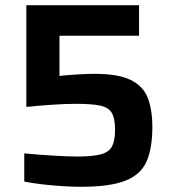

<svg xmlns="http://www.w3.org/2000/svg" viewBox="-20 -708 663 736"><path d="M291 8Q258 8 218.5 5.5Q179 3 141 -1.5Q103 -6 73 -12V-120Q127 -115 183.5 -111.5Q240 -108 276 -108Q336 -108 367 -116.5Q398 -125 409.5 -147Q421 -169 421 -210Q421 -255 408 -276Q395 -297 362.5 -303.5Q330 -310 270 -310Q232 -310 179 -306.5Q126 -303 81 -298V-688H513V-571H208V-417Q235 -420 275 -422.5Q315 -425 343 -425Q433 -425 481 -401.5Q529 -378 546.5 -332.5Q564 -287 564 -222Q564 -140 542 -89.5Q520 -39 461 -15.5Q402 8 291 8Z"/></svg>

Font: Saira SemiBold
Style: Regular
Weight: 600
Designer: Hector Gatti with collaboration of the Omnibus-Type team
Foundry: Omnibus-Type
Version: Version 1.100; ttfautohint (v1.8.3)